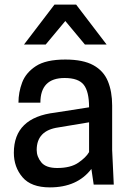

<svg xmlns="http://www.w3.org/2000/svg" viewBox="-20 -800 565 832"><path d="M196 12Q115 12 77.5 -32Q40 -76 40 -138Q40 -291 219 -312L366 -335Q366 -403 343 -432.5Q320 -462 260 -462Q155 -462 155 -355H60Q60 -400 76 -442.5Q92 -485 135.5 -513.5Q179 -542 263 -542Q340 -542 384.5 -517.5Q429 -493 447.5 -448Q466 -403 466 -343V-150L473 0H386L376 -68Q315 12 196 12ZM228 -72Q286 -72 319.5 -95Q353 -118 366 -141V-270L234 -248Q139 -235 139 -150Q139 -121 159 -96.5Q179 -72 228 -72ZM442 -607H348L263 -709L178 -607H84L216 -780H310Z"/></svg>

Font: Tanohe Sans Medium
Style: Regular
Weight: 500
Designer: Village Type and Design LLC
Foundry: Cooper Hewitt Smithsonian Design Museum
Version: Version 1.00;September 29, 2021;FontCreator 13.0.0.2655 64-b